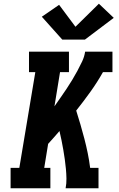

<svg xmlns="http://www.w3.org/2000/svg" viewBox="-20 -1013 640 1033"><path d="M37 0V-110H84L170 -625H136V-735H351V-625H303L273 -441Q289 -464 305.5 -487.5Q322 -511 338 -535Q354 -559 368.5 -583Q383 -607 396.5 -632Q410 -657 422 -682.5Q434 -708 438 -735H585V-625H534Q503 -570 466 -518.5Q429 -467 390 -418Q402 -380 413 -342.5Q424 -305 434 -266.5Q444 -228 452 -189Q460 -150 465 -110H510V0H333Q338 -26 337.5 -52.5Q337 -79 334.5 -105Q332 -131 328.5 -156.5Q325 -182 320.5 -207.5Q316 -233 311 -258Q306 -283 300 -308Q285 -290 269.5 -273Q254 -256 239 -239L218 -110H251V0ZM315 -800 205 -923 298 -987 386 -869 512 -993 592 -917 437 -800Z"/></svg>

Font: Iosevka Curly Slab XBdEx
Style: Italic
Weight: 800
Width: 7
Italic angle: -9°
Monospace: yes
Designer: Belleve Invis
Foundry: Belleve Invis
Version: Version 11.1.0; ttfautohint (v1.8.3)